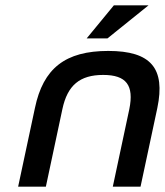

<svg xmlns="http://www.w3.org/2000/svg" viewBox="-20 -700 618 720"><path d="M111 -295 48 0H152L214 -291C233 -380 279 -419 367 -419C454 -419 483 -380 465 -291L403 0H507L570 -295C601 -444 546 -509 386 -509C225 -509 142 -444 111 -295ZM305 -556H383L537 -680H407Z"/></svg>

Font: LT Wave Text Medium Italic
Style: Regular
Weight: 500
Designer: Daniel Lyons
Version: Version 2.5 (Glyphs App)